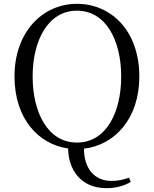

<svg xmlns="http://www.w3.org/2000/svg" viewBox="-20 -765 807 1006"><path d="M383 -18C231 -18 151 -175 151 -364C151 -552 231 -709 383 -709C536 -709 615 -552 615 -364C615 -175 536 -18 383 -18ZM538 221C581 221 628 211 665 188L656 166C625 177 598 183 564 183C476 183 420 119 420 14C581 -5 710 -143 710 -364C710 -605 561 -745 383 -745C206 -745 56 -601 56 -364C56 -144 181 -9 337 13C338 120 400 221 538 221Z"/></svg>

Font: Source Han Serif KR
Style: Regular
Weight: 400
Designer: Ryoko NISHIZUKA 西塚涼子 (kana & ideographs); Frank Grießhammer (Latin, Greek & Cyrillic); Wenlong ZHANG 张文龙 (bopomofo); San
Foundry: Adobe
Version: Version 2.001;hotconv 1.1.0;makeotfexe 2.6.0